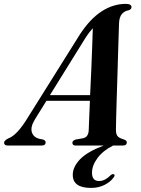

<svg xmlns="http://www.w3.org/2000/svg" viewBox="-62 -730 705 963"><path d="M113.5 -132Q90 -93.5 97.5 -67.8Q105 -42 134.5 -34L154.5 -30Q167 -25 167 -16Q167 0 146 0H-21.5Q-41.5 0 -41.5 -14Q-41.5 -25.5 -19 -36.5Q23.5 -52 76 -138L337.5 -555.5Q389.5 -635.5 447.8 -673Q506 -710.5 568 -710.5Q597.5 -710.5 597.5 -694.5Q597.5 -684 585 -679Q562.5 -675.5 549.2 -659.5Q536 -643.5 535 -612.5Q534.5 -597 533.2 -556Q532 -515 530.2 -459.8Q528.5 -404.5 526.8 -344.8Q525 -285 523.2 -230Q521.5 -175 520.5 -135Q519.5 -95 519.5 -80.5Q519.5 -58 527 -47.8Q534.5 -37.5 562.5 -29.5Q574 -24.5 574 -15.5Q574 0 553 0H505Q454 26 426.8 63Q399.5 100 399.5 135.5Q399 178 435 178Q450.5 178 465.5 170Q480.5 162 492 149.5Q501.5 141.5 508 143.5Q518 147 507.5 160.5Q493 181.5 463 197Q433 212.5 394.5 212.5Q302.5 212.5 303 146.5Q303 107.5 339 69.5Q375 31.5 458 0H318Q301 0 301 -14Q301 -24.5 317 -30L356.5 -37Q381.5 -43.5 383 -77Q383.5 -94 385.2 -133.8Q387 -173.5 389 -224.5H171ZM364.5 -536.5 188.5 -253H390Q393 -313.5 395.8 -378.2Q398.5 -443 400.5 -499Q402.5 -555 403.5 -588.5Q396.5 -581 386.8 -568.5Q377 -556 364.5 -536.5Z"/></svg>

Font: Fraunces 72pt S000 SemiBold
Style: Italic
Weight: 600
Italic angle: -16°
Version: Version 1.000; ttfautohint (v1.8.3)